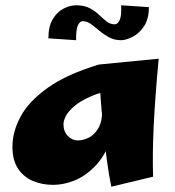

<svg xmlns="http://www.w3.org/2000/svg" viewBox="-20 -685 660 726"><path d="M181 14Q140 14 105 -0.5Q70 -15 48.5 -47Q27 -79 27 -130Q27 -187 58 -244.5Q89 -302 160.5 -353Q232 -404 354 -441L416 -347Q360 -337 322 -320Q284 -303 261.5 -284Q239 -265 229.5 -247Q220 -229 220 -215Q220 -188 236.5 -171Q253 -154 274 -154Q294 -154 315.5 -164.5Q337 -175 352 -200.5Q367 -226 367 -272L426 -299Q421 -210 397 -150Q373 -90 337 -54Q301 -18 260.5 -2Q220 14 181 14ZM401 21Q392 -20 384.5 -77Q377 -134 371 -194Q365 -254 361 -307.5Q357 -361 355 -397.5Q353 -434 354 -441L580 -463Q566 -312 561 -205Q556 -98 559 -17ZM268 -533 163 -540Q163 -585 179.5 -612.5Q196 -640 220.5 -652.5Q245 -665 268 -665Q299 -665 319.5 -654Q340 -643 354.5 -629Q369 -615 383 -604Q397 -593 414 -593Q425 -593 432.5 -609Q440 -625 438 -665L543 -658Q543 -613 524.5 -585.5Q506 -558 481 -545.5Q456 -533 438 -533Q412 -533 392 -544Q372 -555 355.5 -569Q339 -583 324 -594Q309 -605 292 -605Q282 -605 274.5 -589Q267 -573 268 -533Z"/></svg>

Font: Marhey Light
Style: Regular
Weight: 300
Designer: Nur Syamsi & Bustanul Arifin
Foundry: Namelatype
Version: Version 1.000